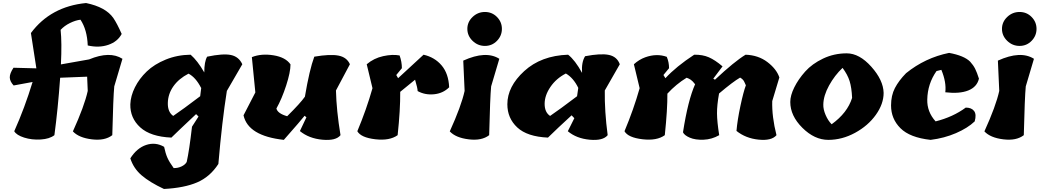

<svg xmlns="http://www.w3.org/2000/svg" viewBox="-20 -923 6860 1267"><path d="M382 -498 568 -531Q705 -588 788 -535L734 -353Q727 -281 721 -31Q672 7 586 -3.5Q500 -14 461 -56Q537 -223 559 -323L555 -417L377 -410Q362 -202 339 -31Q307 -6 248.5 -2.5Q190 1 139.5 -15Q89 -31 74 -57Q143 -211 195 -382L70 -359Q45 -386 44.5 -412Q44 -438 69 -476L220 -472L184 -705Q314 -880 548 -903Q678 -876 728 -804Q752 -769 783 -699Q756 -648 694.5 -627Q633 -606 559 -623Q555 -727 511 -793Q478 -789 441.5 -771Q405 -753 380 -726Q389 -642 382 -498Z M1290 -154 1274 -170Q1141 -45 1111 -15Q973 -21 905.5 -82.5Q838 -144 840 -235Q842 -290 870.5 -347Q899 -404 948.5 -451.5Q998 -499 1074 -530Q1150 -561 1238 -562Q1283 -523 1328 -445Q1328 -517 1347 -549Q1452 -571 1504 -560Q1556 -549 1579 -499L1477 -323Q1445 -122 1421 159Q1366 244 1281 280.5Q1196 317 1062 324Q968 280 914.5 234Q861 188 840 122Q883 54 944.5 33.5Q1006 13 1063 46Q1072 89 1084.5 117.5Q1097 146 1126 186Q1153 187 1177.5 175.5Q1202 164 1212 146Q1229 70 1247 -87ZM1308 -344 1307 -343Q1272 -412 1224 -437Q1160 -404 1124.5 -354Q1089 -304 1087.5 -244Q1086 -184 1123 -158Q1185 -200 1301 -288Z M1665 -313 1642 -546Q1705 -571 1785 -558Q1865 -545 1897 -498Q1897 -447 1868.5 -359Q1840 -271 1804 -207Q1812 -174 1875 -156Q1963 -243 1992 -285Q2022 -463 2054 -549Q2159 -567 2214 -556Q2269 -545 2289 -499L2197 -326Q2200 -194 2227 -31Q2197 7 2108 -1Q2019 -9 1959 -58L2002 -149L1990 -159Q1971 -134 1853 0Q1617 -26 1587 -162Z M2607 -407 2775 -562Q2849 -545 2894.5 -491Q2940 -437 2944 -347Q2904 -307 2844.5 -301Q2785 -295 2736 -322Q2736 -340 2719 -397Q2705 -386 2621 -317Q2622 -198 2604 -31Q2551 7 2456.5 -4Q2362 -15 2338 -57Q2398 -200 2438 -341L2400 -499Q2447 -539 2508.5 -552.5Q2570 -566 2617 -557Q2632 -515 2632 -473L2595 -428Z M3046 -323 3037 -523Q3187 -591 3275 -535L3221 -353Q3214 -281 3208 -31Q3159 7 3073 -3.5Q2987 -14 2948 -56Q3024 -223 3046 -323ZM3292 -732.5Q3292 -687 3259.5 -653.5Q3227 -620 3180 -620Q3133 -620 3098.5 -653.5Q3064 -687 3064 -732.5Q3064 -778 3098.5 -811Q3133 -844 3180 -844Q3227 -844 3259.5 -811Q3292 -778 3292 -732.5Z M3328 -235Q3328 -352 3439.5 -454Q3551 -556 3729 -562Q3775 -526 3821 -442Q3816 -512 3841 -552Q3945 -572 3998.5 -560.5Q4052 -549 4070 -499L3971 -326Q3969 -189 3990 -31Q3959 7 3871.5 -1Q3784 -9 3727 -57L3770 -143L3752 -162Q3657 -75 3596 -15Q3459 -21 3393.5 -82Q3328 -143 3328 -235ZM3610 -158Q3672 -200 3788 -288L3796 -343Q3764 -409 3714 -438Q3650 -405 3612 -349Q3574 -293 3574 -237.5Q3574 -182 3610 -158Z M4726 -31Q4677 -3 4622.5 -1Q4568 1 4532 -14.5Q4496 -30 4487 -50Q4520 -262 4567 -367Q4551 -388 4538.5 -396.5Q4526 -405 4511 -410Q4442 -368 4384 -305Q4385 -203 4367 -31Q4315 7 4220 -4Q4125 -15 4101 -57Q4161 -200 4201 -341L4163 -499Q4197 -530 4238 -545Q4314 -572 4380 -548Q4395 -513 4395 -473L4358 -428L4371 -407Q4442 -484 4561 -562Q4616 -563 4657.5 -545Q4699 -527 4748 -485L4687 -404L4698 -397Q4826 -517 4900 -562Q4984 -559 5044 -513.5Q5104 -468 5123 -412L5076 -256Q5073 -153 5104 -31Q5072 7 4986.5 -1.5Q4901 -10 4840 -59Q4846 -130 4866 -224Q4886 -318 4902 -360Q4895 -376 4892 -382Q4885 -399 4864 -411Q4817 -384 4725 -306Q4711 -229 4711.5 -174Q4712 -119 4726 -31Z M5195 -250Q5195 -293 5221.5 -346.5Q5248 -400 5293.5 -451Q5339 -502 5411.5 -536.5Q5484 -571 5567.5 -571Q5651 -571 5730 -482.5Q5809 -394 5811 -310Q5811 -237 5759.5 -165Q5708 -93 5622.5 -46.5Q5537 0 5446 0Q5355 0 5275 -79.5Q5195 -159 5195 -250ZM5540 -475Q5488 -426 5451 -359Q5414 -292 5413 -233Q5412 -202 5428 -164.5Q5444 -127 5468 -103Q5572 -178 5603 -277Q5600 -345 5586.5 -388Q5573 -431 5540 -475Z M5860 -227Q5860 -293 5885.5 -342Q5911 -391 5959 -440Q6085 -542 6243 -574Q6342 -556 6382 -516Q6403 -493 6415 -469Q6427 -445 6440 -404Q6427 -349 6369.5 -326Q6312 -303 6218 -314Q6226 -380 6192 -462L6160 -454Q6101 -370 6099 -266Q6097 -185 6154 -122Q6269 -151 6353 -213Q6391 -213 6408 -190.5Q6425 -168 6412 -122Q6366 -78 6288.5 -44.5Q6211 -11 6121 0Q5984 -15 5922 -77Q5860 -139 5860 -227Z M6574 -323 6565 -523Q6715 -591 6803 -535L6749 -353Q6742 -281 6736 -31Q6687 7 6601 -3.5Q6515 -14 6476 -56Q6552 -223 6574 -323ZM6820 -732.5Q6820 -687 6787.5 -653.5Q6755 -620 6708 -620Q6661 -620 6626.5 -653.5Q6592 -687 6592 -732.5Q6592 -778 6626.5 -811Q6661 -844 6708 -844Q6755 -844 6787.5 -811Q6820 -778 6820 -732.5Z"/></svg>

Font: Tillana ExtraBold
Style: Regular
Weight: 800
Designer: Lipi Raval (Devanagari, Latin), Jonny Pinhorn (Latin)
Foundry: Indian Type Foundry
Version: Version 2.003;PS 1.0;hotconv 1.0.79;makeotf.lib2.5.61930; tt